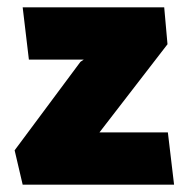

<svg xmlns="http://www.w3.org/2000/svg" viewBox="-20 -505 522 525"><path d="M42 -485H429L438 -384L252 -143H439L456 0H42L20 -94L200 -336L209 -342H59Z"/></svg>

Font: Palanquin Dark
Style: Bold
Weight: 700
Designer: Pria Ravichandran
Version: Version 1.000